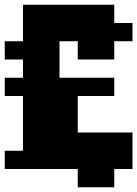

<svg xmlns="http://www.w3.org/2000/svg" viewBox="-20 -713 579 810"><path d="M0 0V-77H77V-308H0V-385H77V-462H0V-539H77V-693H462V-616H539V-539H462V-462H308V-539H231V-385H462V-308H308V-154H539V0H462V77H308V0Z"/></svg>

Font: Coral Pixels
Style: Regular
Weight: 400
Designer: Tanukizamurai
Foundry: TanukiFont
Version: Version 1.000; ttfautohint (v1.8.4.7-5d5b)